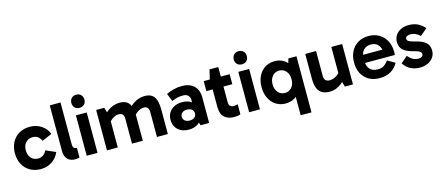

<svg xmlns="http://www.w3.org/2000/svg" viewBox="-56 -1388 5193 2245"><g transform="rotate(-15 2540.5 -266.0)"><path d="M275 12Q200 12 144 -21Q88 -54 57.5 -112Q27 -170 27 -245Q27 -319 57.5 -377Q88 -435 144 -467.5Q200 -500 275 -500Q353 -500 412.5 -460.5Q472 -421 498 -354L378 -302Q363 -336 337.5 -355Q312 -374 274 -374Q225 -374 192 -339.5Q159 -305 159 -245Q159 -184 192 -150Q225 -116 274 -116Q312 -116 337.5 -134.5Q363 -153 378 -187L498 -135Q472 -69 412 -28.5Q352 12 275 12Z M687 5Q654 5 626.5 -9Q599 -23 582.5 -52.5Q566 -82 566 -129V-681H696V-175Q696 -140 710 -129.5Q724 -119 744 -119V-2Q733 2 717.5 3.5Q702 5 687 5Z M962 0H831V-489H962ZM817 -641Q817 -677 838.5 -699.5Q860 -722 896 -722Q932 -722 953.5 -699.5Q975 -677 975 -641Q975 -607 953.5 -585Q932 -563 896 -563Q860 -563 838.5 -585Q817 -607 817 -641Z M1076 0V-489H1174L1201 -395L1159 -397Q1185 -427 1216 -450Q1247 -473 1283.5 -486.5Q1320 -500 1360 -500Q1410 -500 1440 -483Q1470 -466 1484.5 -437Q1499 -408 1504.5 -371.5Q1510 -335 1510 -296V0H1379V-297Q1379 -342 1361 -357Q1343 -372 1318 -372Q1282 -372 1248 -350.5Q1214 -329 1191 -296L1174 -364H1207V0ZM1681 0V-297Q1681 -342 1663.5 -357Q1646 -372 1621 -372Q1585 -372 1551 -350.5Q1517 -329 1494 -296L1461 -397Q1487 -427 1518.5 -450Q1550 -473 1586.5 -486.5Q1623 -500 1663 -500Q1712 -500 1742 -483Q1772 -466 1787 -437Q1802 -408 1807.5 -371.5Q1813 -335 1813 -296V0Z M2066 14Q2012 14 1971 -6.5Q1930 -27 1908 -64.5Q1886 -102 1886 -152Q1886 -202 1909.5 -239Q1933 -276 1974 -296.5Q2015 -317 2067 -317Q2138 -317 2182.5 -284.5Q2227 -252 2243 -192L2182 -200V-318Q2182 -346 2162 -368Q2142 -390 2097 -390Q2069 -390 2035 -383.5Q2001 -377 1964 -359L1925 -455Q1968 -476 2016.5 -488Q2065 -500 2114 -500Q2181 -500 2225 -476Q2269 -452 2291 -410Q2313 -368 2313 -314V0H2209L2181 -93L2243 -111Q2226 -52 2180.5 -19Q2135 14 2066 14ZM2102 -86Q2138 -86 2160 -104Q2182 -122 2182 -152Q2182 -183 2160 -200.5Q2138 -218 2102 -218Q2066 -218 2044 -200.5Q2022 -183 2022 -152Q2022 -122 2044 -104Q2066 -86 2102 -86Z M2616 9Q2541 9 2497.5 -30.5Q2454 -70 2454 -157V-483L2452 -489L2479 -604H2585V-178Q2585 -146 2600.5 -131.5Q2616 -117 2640 -117Q2656 -117 2669 -119.5Q2682 -122 2692 -125V-3Q2676 3 2658 6Q2640 9 2616 9ZM2378 -368V-489H2692V-368Z M2928 0H2797V-489H2928ZM2783 -641Q2783 -677 2804.5 -699.5Q2826 -722 2862 -722Q2898 -722 2919.5 -699.5Q2941 -677 2941 -641Q2941 -607 2919.5 -585Q2898 -563 2862 -563Q2826 -563 2804.5 -585Q2783 -607 2783 -641Z M3238 12Q3172 12 3121 -20.5Q3070 -53 3041.5 -111Q3013 -169 3013 -244Q3013 -320 3041 -377.5Q3069 -435 3120 -467.5Q3171 -500 3238 -500Q3302 -500 3350.5 -468.5Q3399 -437 3426 -380Q3453 -323 3453 -244Q3453 -163 3426 -106Q3399 -49 3351 -18.5Q3303 12 3238 12ZM3261 -109Q3312 -109 3344 -146.5Q3376 -184 3376 -244Q3376 -305 3344 -342.5Q3312 -380 3261 -380Q3211 -380 3178.5 -342Q3146 -304 3146 -244Q3146 -184 3178.5 -146.5Q3211 -109 3261 -109ZM3370 190V-128H3379V-373H3370L3403 -489H3501V190Z M3775 12Q3720 12 3687 -5Q3654 -22 3636.5 -50.5Q3619 -79 3613 -116Q3607 -153 3607 -193V-489H3738V-192Q3738 -147 3757.5 -132Q3777 -117 3804 -117Q3829 -117 3854 -126Q3879 -135 3901.5 -152.5Q3924 -170 3939 -193L3955 -124H3923V-489H4054V0H3956L3929 -93L3971 -92Q3946 -63 3914.5 -39Q3883 -15 3847.5 -1.5Q3812 12 3775 12Z M4375 10Q4302 10 4247 -21.5Q4192 -53 4162 -110Q4132 -167 4132 -244Q4132 -320 4162 -377.5Q4192 -435 4247 -467.5Q4302 -500 4375 -500Q4449 -500 4503.5 -467Q4558 -434 4588 -376.5Q4618 -319 4618 -245Q4618 -234 4617.5 -223.5Q4617 -213 4615 -206H4239V-304H4516L4496 -257Q4496 -319 4466.5 -358Q4437 -397 4375 -397Q4321 -397 4288 -363.5Q4255 -330 4255 -274V-221Q4255 -162 4288.5 -128.5Q4322 -95 4380 -95Q4431 -95 4460 -116Q4489 -137 4510 -168L4601 -116Q4568 -55 4511.5 -22.5Q4455 10 4375 10Z M4863 13Q4807 13 4756.5 -10Q4706 -33 4667 -90L4747 -160Q4779 -124 4808.5 -108.5Q4838 -93 4875 -93Q4900 -93 4915 -105Q4930 -117 4930 -135Q4930 -147 4922 -156.5Q4914 -166 4892.5 -175Q4871 -184 4830 -194Q4754 -214 4716 -248.5Q4678 -283 4678 -346Q4678 -389 4700 -424.5Q4722 -460 4763.5 -481Q4805 -502 4862 -502Q4929 -502 4976.5 -476Q5024 -450 5053 -413L4968 -342Q4949 -362 4919 -377Q4889 -392 4849 -392Q4827 -392 4810 -382Q4793 -372 4793 -353Q4793 -335 4811.5 -323Q4830 -311 4883 -298Q4973 -277 5012 -241Q5051 -205 5051 -145Q5051 -97 5026 -61.5Q5001 -26 4958.5 -6.5Q4916 13 4863 13Z"/></g></svg>

Font: Gabarito SemiBold
Style: Regular
Weight: 600
Designer: Leandro Assis / Alvaro Franca / Felipe Casaprima
Foundry: Naipe Foundry
Version: Version 1.000